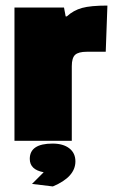

<svg xmlns="http://www.w3.org/2000/svg" viewBox="-20 -506 418 690"><path d="M238 -268V0H32V-479H210L216 -447H220Q244 -469 275 -477.5Q306 -486 366 -486L360 -320H292Q262 -320 250 -309Q238 -298 238 -268ZM169 10Q207 10 229 27Q251 44 251 74Q251 130 170 164L95 155L137 113Q87 104 87 65Q87 10 169 10Z"/></svg>

Font: Passion One
Style: Bold
Weight: 700
Designer: Alejandro Lo Celso
Foundry: Fontstage
Version: Version 1.002